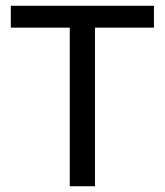

<svg xmlns="http://www.w3.org/2000/svg" viewBox="-20 -648 573 668"><path d="M515.6 -551.8H310.5V0H222.7V-551.8H17.6V-627.9H515.6Z"/></svg>

Font: Padauk
Style: Regular
Weight: 400
Designer: Debbi Hosken
Foundry: SIL
Version: Version 3.003; ttfautohint (v1.8.2) -l 8 -r 50 -G 200 -x 14 